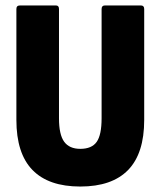

<svg xmlns="http://www.w3.org/2000/svg" viewBox="-20 -675 588 703"><path d="M274 8Q158 8 99 -52.5Q40 -113 40 -236V-642Q40 -655 53 -655H185Q196 -655 196 -642V-242Q196 -182 215 -156Q234 -130 274 -130Q316 -130 334 -155.5Q352 -181 352 -242V-642Q352 -655 364 -655H496Q508 -655 508 -642V-236Q508 -113 449 -52.5Q390 8 274 8Z"/></svg>

Font: Sofia Sans Condensed Black
Style: Regular
Weight: 900
Designer: Botio Nikoltchev, Ani Petrova
Foundry: lettersoup
Version: Version 4.101